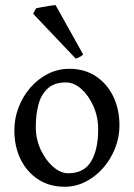

<svg xmlns="http://www.w3.org/2000/svg" viewBox="-20 -710 519 744"><path d="M442.9 -224.1Q442.9 -178.2 426 -135.5Q409.2 -92.8 379.6 -59.1Q350.1 -25.4 311.8 -5.9Q273.4 13.7 230.5 13.7Q171.9 13.7 127.9 -14.9Q84 -43.5 59.8 -93Q35.6 -142.6 35.6 -205.1Q35.6 -251 52 -293.7Q68.4 -336.4 97.4 -370.1Q126.5 -403.8 165.3 -423.6Q204.1 -443.4 248.5 -443.4Q307.6 -443.4 351.1 -414.8Q394.5 -386.2 418.7 -336.7Q442.9 -287.1 442.9 -224.1ZM360.4 -208.5Q360.4 -257.3 342 -298.6Q323.7 -339.8 295.2 -365.2Q266.6 -390.6 235.4 -390.6Q191.4 -390.6 165.8 -367.9Q140.1 -345.2 129.4 -306.2Q118.7 -267.1 118.7 -218.3Q118.7 -169.9 138.2 -128.9Q157.7 -87.9 186.5 -63.2Q215.3 -38.6 243.7 -38.6Q305.7 -38.6 333 -84.5Q360.4 -130.4 360.4 -208.5ZM302.2 -499Q291 -487.8 273.4 -482.9L108.4 -656.7L119.6 -677.7Q125.5 -679.2 140.9 -682.1Q156.2 -685.1 172.1 -687.5Q188 -689.9 195.3 -690.4Z"/></svg>

Font: Namdhinggo
Style: Regular
Weight: 400
Designer: Victor Gaultney
Foundry: SIL International
Version: Version 3.001